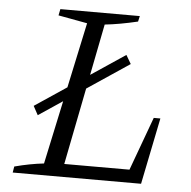

<svg xmlns="http://www.w3.org/2000/svg" viewBox="-49 -702 748 751"><g transform="rotate(5 325.0 -326.5)"><path d="M559 -261H585L532 0H28L32 -24Q62 -32 91 -37.5Q120 -43 147 -46L267 -607L153 -628L158 -653H470L465 -631Q393 -614 336 -608L226 -51H482ZM106 -232 87 -267 431 -497 451 -463Z"/></g></svg>

Font: Piazzolla Thin Light
Style: Italic
Weight: 300
Italic angle: -11.3°
Version: Version 2.005